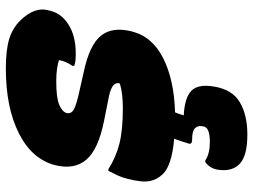

<svg xmlns="http://www.w3.org/2000/svg" viewBox="-122 -470 845 640"><g transform="rotate(-90 300.0 -149.5)"><path d="M392 -552Q455 -552 491.5 -540.5Q528 -529 553 -503Q576 -479 584 -456.5Q592 -434 587 -414L584 -402Q575 -366 537.5 -342.5Q500 -319 442 -319Q429 -319 419 -320Q409 -321 401 -324V-330Q408 -340 413.5 -352.5Q419 -365 420 -375Q407 -379 390.5 -381.5Q374 -384 349 -384Q294 -384 271 -374Q248 -364 244 -350Q240 -335 254.5 -326Q269 -317 320 -306L382 -292Q471 -273 501.5 -235Q532 -197 516 -133Q499 -64 426.5 -27.5Q354 9 246 12Q241 24 239 31L236 41Q295 44 318 66.5Q341 89 332 142Q322 203 279.5 228Q237 253 172 253Q103 253 76 229Q49 205 54 160Q56 143 63 131.5Q70 120 80 113H86Q108 128 148 128Q171 128 185 122.5Q199 117 200 101Q202 87 192.5 78Q183 69 157 69Q145 69 142.5 65Q140 61 143 54Q150 31 158 9Q111 5 82 -5Q53 -15 41 -28Q22 -47 17 -72Q12 -97 24 -145Q29 -165 36.5 -181Q44 -197 51 -210H57Q96 -185 141.5 -173.5Q187 -162 260 -162Q284 -162 305 -164.5Q326 -167 342 -172Q351 -197 301 -208L216 -225Q122 -244 88 -284Q54 -324 70 -388Q90 -465 176 -508.5Q262 -552 392 -552Z"/></g></svg>

Font: Recursive Mn Csl St Blk
Style: Italic
Weight: 900
Italic angle: -15°
Monospace: yes
Version: Version 1.079;hotconv 1.0.112;makeotfexe 2.5.65598; ttfautoh